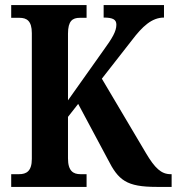

<svg xmlns="http://www.w3.org/2000/svg" viewBox="-20 -734 694 754"><path d="M24 0H320V-50H296C268 -50 247 -62 247 -112V-275L287 -326L403 -109C445 -26 476 0 596 0H654V-50H650C613 -50 588 -74 553 -133L380 -425L498 -576C539 -630 576 -665 624 -665V-714H387V-665C424 -665 437 -657 437 -637C437 -611 421 -584 386 -536L247 -340V-602C247 -652 265 -664 293 -664H320V-714H24V-664H57C85 -664 105 -652 105 -604V-110C105 -61 83 -50 55 -50H24Z"/></svg>

Font: Noto Serif Bengali Condensed
Style: Bold
Weight: 700
Width: 3
Designer: Juan Bruce, Universal Thirst, Indian Type Foundry and the Monotype Design Team.
Foundry: Monotype Imaging Inc.
Version: Version 2.003